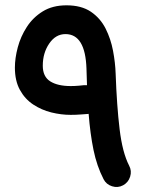

<svg xmlns="http://www.w3.org/2000/svg" viewBox="-20 -661 559 736"><path d="M234.9 -640.6Q292 -640.6 328.4 -616Q364.7 -591.3 384.8 -551.5Q404.8 -511.7 413.3 -466.3Q421.9 -420.9 423.3 -378.9Q427.7 -255.4 438.5 -165.8Q449.2 -76.2 475.1 -25.9Q485.8 -5.9 478.8 16.4Q471.7 38.6 451.7 49.3Q431.6 60.1 409.4 53Q387.2 45.9 377 25.9Q351.1 -24.4 338.4 -86.4Q325.7 -148.4 319.8 -224.6Q317.9 -224.6 315.9 -224.1Q308.1 -223.6 290 -222.2Q272 -220.7 251 -220.7Q214.4 -220.7 176.8 -230Q139.2 -239.3 107.4 -260.3Q75.7 -281.2 56.4 -316.2Q37.1 -351.1 37.1 -401.9Q37.1 -438 48.1 -479.5Q59.1 -521 82.8 -557.6Q106.4 -594.2 144 -617.4Q181.6 -640.6 234.9 -640.6ZM144 -409.2Q144 -367.2 172.6 -349.1Q201.2 -331.1 251 -331.1Q266.1 -331.1 282.2 -332.5Q298.3 -334 302.2 -334.5Q308.1 -335 313.5 -334.5Q313 -350.1 312.5 -365.7Q312 -381.3 311.5 -397.9Q307.1 -530.3 231 -530.3Q193.4 -530.3 168.7 -494.1Q144 -458 144 -409.2Z"/></svg>

Font: Mikhak SemiBold
Style: Regular
Weight: 600
Designer: Amin Abedi
Version: Version 3.3